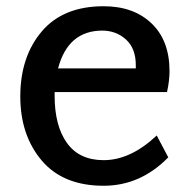

<svg xmlns="http://www.w3.org/2000/svg" viewBox="-20 -579 611 615"><path d="M312 -66Q398 -66 482 -145L519 -75Q430 16 312 16Q182 16 113.5 -65Q45 -146 45 -270Q45 -397 113.5 -478Q182 -559 312 -559Q408 -559 465.5 -504Q523 -449 523 -351Q523 -321 515 -284H155V-272Q155 -176 194.5 -121Q234 -66 312 -66ZM307 -481H308Q198 -481 166 -360H415V-370Q415 -424 383.5 -452.5Q352 -481 307 -481Z"/></svg>

Font: Martel Sans DemiBold
Style: Regular
Weight: 600
Designer: Dan Reynolds and Mathieu Réguer
Foundry: Dan Reynolds and Mathieu Réguer
Version: Version 1.001;PS 001.001;hotconv 1.0.70;makeotf.lib2.5.58329